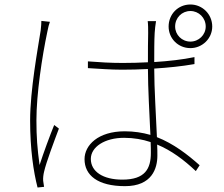

<svg xmlns="http://www.w3.org/2000/svg" viewBox="-20 -806 996 854"><path d="M164 -713C164 -703 163 -689 161 -671C148 -588 114 -405 114 -270C114 -141 129 -42 147 28L176 25C175 18 173 7 172 -2C171 -14 173 -30 176 -42C185 -83 222 -181 242 -234L221 -250C203 -206 173 -125 156 -72C146 -145 142 -197 142 -271C142 -388 167 -554 191 -667C194 -684 198 -698 202 -709ZM651 -126C651 -55 625 -7 524 -7C438 -7 384 -43 384 -99C384 -152 445 -193 532 -193C575 -193 614 -186 650 -174C651 -155 651 -139 651 -126ZM845 -552C792 -541 730 -534 666 -530C666 -573 666 -627 668 -660C669 -677 671 -693 674 -712H637C639 -698 639 -677 639 -659C638 -625 638 -578 638 -529C600 -527 563 -526 526 -526C471 -526 424 -529 371 -533V-503C425 -500 470 -496 523 -496C561 -496 599 -497 638 -499C638 -416 645 -293 649 -206C614 -216 576 -222 535 -222C416 -222 356 -160 356 -98C356 -27 414 22 536 22C656 22 680 -57 680 -114C680 -129 680 -145 679 -163C742 -137 798 -95 851 -45L868 -71C814 -119 752 -167 678 -196C674 -293 666 -411 666 -501C728 -505 788 -511 845 -521ZM827 -621C789 -621 759 -651 759 -688C759 -727 789 -757 827 -757C864 -757 895 -727 895 -688C895 -651 864 -621 827 -621ZM827 -786C772 -786 730 -743 730 -688C730 -635 772 -592 827 -592C880 -592 924 -635 924 -688C924 -743 880 -786 827 -786Z"/></svg>

Font: Kinto Sans Thin
Style: Regular
Weight: 100
Designer: Authors: Ryoko NISHIZUKA  (kana & ideographs); Paul D. Hunt (Latin, Greek & Cyrillic); Wenlong ZHANG  (bopomofo); Sandol
Foundry: Adobe Systems Incorporated, ookami Inc.
Version: Version 0.001